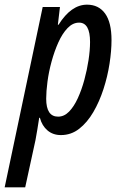

<svg xmlns="http://www.w3.org/2000/svg" viewBox="-70 -569 518 823"><path d="M-50 234 113 -539H187L178 -463H181Q235 -549 303 -549Q353 -549 380.5 -511Q408 -473 408 -397Q408 -351 399.5 -296Q391 -241 373.5 -187Q356 -133 330 -88.5Q304 -44 269.5 -17Q235 10 191 10Q157 10 133.5 -10Q110 -30 101 -64H98Q90 -11 82 32L38 234ZM179 -69Q205 -69 226 -90.5Q247 -112 263.5 -148Q280 -184 291.5 -226.5Q303 -269 309.5 -311.5Q316 -354 316 -389Q316 -472 269 -472Q242 -472 219.5 -448.5Q197 -425 180 -387Q163 -349 151 -305Q139 -261 133.5 -219Q128 -177 128 -146Q128 -69 179 -69Z"/></svg>

Font: Noto Sans ExtraCondensed Medium
Style: Italic
Weight: 500
Width: 2
Italic angle: -12°
Designer: Monotype Design Team
Foundry: Monotype Imaging Inc.
Version: Version 2.013; ttfautohint (v1.8.4.7-5d5b)